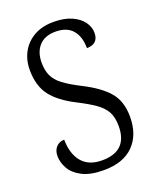

<svg xmlns="http://www.w3.org/2000/svg" viewBox="-137 -807 739 900"><g transform="rotate(-20 232.5 -357.0)"><path d="M225 10Q158 10 117.5 -11Q77 -32 59.5 -63.5Q42 -95 42 -126Q42 -154 57.5 -171Q73 -188 98 -188Q99 -116 133 -76Q167 -36 233 -36Q360 -36 360 -161Q360 -205 344.5 -233Q329 -261 296.5 -283.5Q264 -306 213 -332Q132 -373 95 -422Q58 -471 58 -550Q58 -600 80 -639.5Q102 -679 142.5 -701.5Q183 -724 238 -724Q293 -724 329.5 -707.5Q366 -691 384.5 -665Q403 -639 403 -611Q403 -555 345 -555Q345 -612 317 -645Q289 -678 232 -678Q179 -678 150.5 -647Q122 -616 122 -563Q122 -525 134.5 -497.5Q147 -470 177.5 -447Q208 -424 261 -397Q343 -356 384 -309Q425 -262 425 -184Q425 -94 373.5 -42Q322 10 225 10Z"/></g></svg>

Font: Noto Serif Armenian Condensed
Style: Regular
Weight: 400
Width: 3
Designer: Monotype Design Team
Foundry: Monotype Imaging Inc.
Version: Version 2.008; ttfautohint (v1.8.4.7-5d5b)